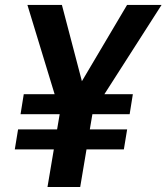

<svg xmlns="http://www.w3.org/2000/svg" viewBox="-20 -747 665 767"><path d="M227.3 -727.3 307.2 -422.6 487.6 -727.3H625.4L397 -370.7H510.7L497.9 -290.8H349.1L338.8 -230.1H487.9L474.8 -150.2H325.6L300.4 0H169.7L195 -150.2H39.1L52.2 -230.1H208.1L218.4 -290.8H62.1L74.9 -370.7H198.2L89.5 -727.3Z"/></svg>

Font: Inter UI Semi Bold
Style: Italic
Weight: 600
Italic angle: -9.39999°
Designer: Rasmus Andersson
Foundry: rsms
Version: 3.2;8d6f07862